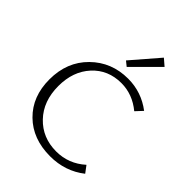

<svg xmlns="http://www.w3.org/2000/svg" viewBox="-255 -1035 1168 1168"><g transform="rotate(45 329.0 -451.0)"><path d="M336 -708 305 -733 456 -908 499 -871ZM391 6Q241 6 149 -84.5Q57 -175 57 -322Q57 -473 154 -568.5Q251 -664 393 -664Q508 -664 600 -594L559 -550Q479 -616 383 -616Q269 -616 196.5 -537Q124 -458 124 -332Q124 -202 201 -121.5Q278 -41 396 -41Q503 -41 584 -114L617 -70Q520 6 391 6Z"/></g></svg>

Font: EauTestSC Semilight
Style: Regular
Weight: 300
Designer: Christian Thalmann (Catharsis Fonts)
Version: Version 0.001;PS 000.001;hotconv 1.0.88;makeotf.lib2.5.64775